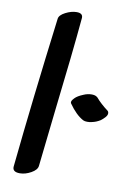

<svg xmlns="http://www.w3.org/2000/svg" viewBox="-93 -937 677 969"><g transform="rotate(10 245.0 -452.5)"><path d="M220 -878Q252 -878 251 -854Q235 -675 198 -360Q174 -145 167 -81Q165 -60 135.5 -43.5Q106 -27 78 -27Q39 -27 42 -56Q77 -400 131 -828Q133 -847 163 -862.5Q193 -878 220 -878ZM270 -425Q270 -432 276 -439Q282 -446 283 -447Q296 -461 326 -473Q346 -482 368 -482Q391 -482 402 -467V-468V-467Q409 -458 425.5 -443Q442 -428 457 -417Q465 -412 465 -402Q465 -392 455 -381Q445 -370 434 -362Q413 -349 392 -345Q383 -342 368 -342Q355 -342 347 -346Q309 -366 272 -419Q270 -423 270 -425Z"/></g></svg>

Font: Sedgwick Ave Display
Style: Regular
Weight: 400
Designer: Kevin Burke, Pedro Vergani
Foundry: Google, Inc.
Version: Version 1.000